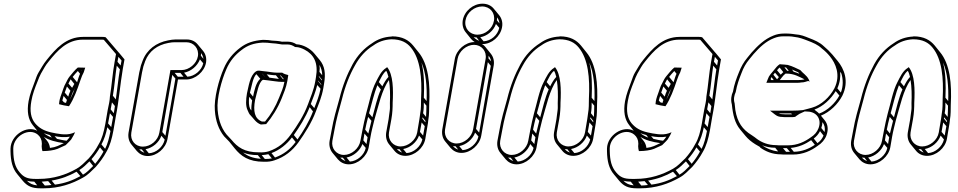

<svg xmlns="http://www.w3.org/2000/svg" viewBox="-20 -769 5192 1041"><path d="M564 -173 551 -97C543 -54 533 -16 515 13C500 42 480 69 461 90C438 112 420 132 395 146C338 178 272 201 190 201H171C129 201 109 192 87 166C61 136 53 100 52 49V34C54 -31 137 -79 185 -39C199 -27 207 -11 207 10L206 24C206 34 208 43 210 50H217C239 50 273 46 292 38C306 32 322 24 336 18C344 11 351 2 358 -4L366 -13C371 -21 375 -28 380 -37L387 -52L371 -46C337 -34 290 -44 258 -51C217 -60 191 -76 170 -101C148 -128 140 -166 150 -221C156 -257 170 -294 183 -326C189 -343 196 -358 202 -370C219 -398 224 -412 245 -437C290 -493 343 -554 429 -554H531C535 -554 539 -554 543 -553L609 -476L601 -431C590 -371 586 -305 576 -246C575 -221 570 -203 564 -173ZM354 -193C380 -231 400 -286 416 -334C422 -352 428 -366 434 -377L435 -380L442 -402L402 -403C386 -390 369 -368 358 -355C348 -343 343 -330 336 -317C327 -303 320 -277 316 -267C312 -257 304 -234 302 -221L300 -204C317 -199 335 -196 354 -193ZM218 -27C245 -9 283 1 326 7C300 19 285 29 251 33C249 18 244 5 235 -6ZM362 -277C357 -268 353 -255 350 -245L331 -267C334 -276 339 -290 343 -300ZM371 -293 351 -316C356 -325 359 -332 363 -339L383 -314C378 -306 375 -300 371 -293ZM343 -227C341 -223 340 -217 338 -211C334 -212 331 -213 327 -214L318 -224C320 -231 322 -240 325 -249ZM227 12 222 5V4C224 6 225 9 227 12ZM261 -23C244 -29 230 -37 218 -47C228 -43 238 -40 250 -37ZM289 -16 276 -31C301 -26 330 -23 359 -28C354 -20 348 -13 341 -6C322 -8 304 -13 289 -16ZM630 -393C621 -340 616 -283 608 -230L592 -250C601 -302 605 -360 613 -413ZM634 -414 617 -434 622 -461 639 -441ZM603 -194C601 -183 600 -170 597 -155L580 -176C583 -190 585 -203 587 -214ZM593 -135 583 -80 566 -100 576 -155ZM579 -59C572 -22 564 11 550 38L530 14C545 -13 555 -44 562 -79ZM541 53C528 77 512 100 496 119L476 94C493 75 509 53 522 30ZM485 131C466 150 451 166 430 178L410 153C431 140 448 123 465 106ZM416 186C374 209 332 225 278 232L260 210C313 201 354 185 395 162ZM259 234C246 235 237 237 223 237L206 216C217 215 226 214 241 213ZM182 236C157 234 141 226 126 211C137 214 151 216 166 216ZM646 -396 655 -447 626 -482 624 -484 553 -567C547 -569 540 -569 533 -569H431C338 -569 282 -504 234 -445C212 -418 205 -401 189 -376C181 -363 175 -345 169 -328C157 -296 142 -259 135 -221C125 -164 133 -121 158 -90L182 -60C124 -91 39 -36 37 36V51C38 104 47 144 75 177L104 212C128 240 153 252 198 252H217C302 252 372 227 430 194C458 179 478 156 500 135C521 111 541 84 557 54C576 22 587 -18 595 -62L608 -138C625 -222 631 -309 646 -396ZM398 -323 374 -352C382 -362 392 -374 402 -384L414 -369C408 -357 403 -339 398 -323ZM420 -388H422L421 -386ZM388 -295C380 -272 369 -248 359 -228C364 -239 373 -267 378 -275C383 -281 385 -290 388 -295Z M891 -550C828 -538 776 -501 753 -439L744 -414C741 -403 738 -391 735 -376L677 -50C673 -25 679 -2 693 15L722 50C736 66 756 77 781 77C831 77 879 35 888 -15L945 -338H990C1039 -338 1088 -380 1097 -429C1101 -454 1095 -476 1081 -493L1052 -528C1038 -545 1018 -555 993 -555H931C920 -555 906 -553 891 -550ZM692 -50 750 -376C755 -403 759 -416 767 -437C788 -492 833 -525 892 -536C906 -539 918 -540 928 -540H990C1031 -540 1060 -505 1053 -464C1046 -423 1005 -389 964 -389H904L844 -50C837 -8 797 26 755 26C713 26 685 -8 692 -50ZM1082 -426C1074 -388 1035 -355 996 -353L978 -375C1016 -382 1050 -411 1064 -447ZM1083 -450 1069 -467C1070 -472 1070 -476 1070 -481C1077 -472 1081 -462 1083 -450ZM975 -353H944L927 -374H958ZM931 -343 877 -33 860 -53 914 -363ZM873 -12C864 28 827 60 787 62L769 40C807 33 842 4 855 -33ZM763 59C751 55 742 49 735 40C740 41 744 41 749 41Z M1407 -553H1406C1355 -549 1317 -537 1282 -510C1245 -482 1213 -445 1193 -397C1167 -338 1139 -236 1145 -169C1149 -113 1166 -66 1195 -30C1203 -21 1215 -10 1223 -1L1252 35C1286 77 1327 108 1410 108C1432 109 1452 106 1469 100C1523 82 1565 49 1598 3C1632 -45 1670 -104 1693 -166C1707 -203 1725 -244 1733 -291L1737 -315C1747 -373 1740 -411 1714 -443L1685 -478C1673 -493 1657 -505 1640 -514C1626 -521 1609 -528 1587 -529C1575 -537 1559 -543 1542 -543H1512C1512 -543 1510 -542 1508 -543C1493 -547 1471 -548 1454 -549C1440 -551 1430 -553 1407 -553ZM1580 -514H1582C1601 -514 1617 -507 1631 -500C1681 -474 1707 -429 1693 -350L1689 -326C1681 -281 1664 -242 1650 -204C1628 -144 1591 -87 1557 -40C1526 3 1488 34 1438 51C1423 56 1405 58 1384 57C1305 57 1268 29 1235 -11L1221 -26C1185 -61 1165 -111 1160 -173C1154 -236 1182 -336 1207 -393C1226 -438 1255 -472 1290 -498C1322 -523 1355 -535 1404 -538C1425 -538 1434 -537 1450 -535C1467 -534 1486 -532 1502 -529C1504 -529 1507 -528 1509 -528H1539C1555 -528 1568 -522 1580 -514ZM1510 -375H1482C1459 -375 1434 -381 1409 -383C1399 -384 1391 -385 1385 -386H1383C1376 -386 1373 -385 1368 -382C1334 -359 1328 -298 1319 -263C1313 -227 1311 -194 1323 -170C1327 -161 1331 -150 1339 -143C1355 -127 1367 -104 1394 -94H1396L1421 -96H1423C1456 -135 1486 -183 1507 -235C1519 -266 1531 -292 1538 -330L1543 -362C1530 -365 1520 -368 1510 -375ZM1363 -227C1374 -267 1382 -322 1405 -336H1410C1417 -335 1425 -334 1435 -333C1458 -331 1484 -325 1509 -325H1522C1516 -292 1505 -269 1493 -239C1474 -191 1449 -148 1417 -110H1400C1360 -126 1352 -166 1363 -227ZM1519 -340H1514L1498 -360H1502ZM1492 -341C1475 -343 1458 -346 1441 -348L1426 -366C1442 -364 1459 -361 1476 -361ZM1418 -350 1417 -351 1402 -369H1403ZM1347 -225C1344 -206 1342 -187 1343 -170L1336 -179C1329 -195 1328 -217 1331 -244ZM1352 -245 1335 -266C1345 -302 1351 -349 1370 -367L1391 -342C1367 -320 1359 -278 1352 -245ZM1726 -337C1726 -336 1725 -334 1725 -333L1709 -353V-357ZM1727 -361 1712 -379C1714 -393 1714 -405 1712 -417C1721 -401 1727 -383 1727 -361ZM1722 -312 1721 -309 1705 -329V-332ZM1718 -288C1711 -250 1697 -216 1684 -183L1665 -205C1677 -237 1691 -270 1700 -308ZM1677 -165C1656 -110 1624 -57 1593 -13L1573 -37C1604 -81 1637 -133 1659 -188ZM1583 1C1554 40 1517 69 1471 85L1452 61C1497 44 1534 14 1563 -24ZM1454 90C1443 92 1430 93 1416 93L1399 72C1412 71 1424 70 1435 67ZM1394 92C1350 89 1322 77 1298 58C1320 67 1345 72 1378 72Z M1782 -5 1793 -63C1803 -121 1818 -173 1834 -231C1852 -304 1875 -362 1905 -415C1930 -461 1964 -498 2005 -523C2031 -542 2063 -554 2102 -556C2155 -556 2186 -538 2208 -511C2259 -449 2269 -347 2263 -234C2262 -204 2264 -185 2258 -152C2256 -141 2256 -132 2254 -123L2242 -51C2235 -9 2193 25 2152 25C2111 25 2082 -10 2089 -51L2102 -123C2108 -156 2109 -186 2109 -212C2113 -283 2112 -365 2079 -405L2074 -401C2046 -384 2032 -351 2018 -324C1994 -280 1980 -204 1965 -153C1958 -127 1950 -89 1945 -63L1934 -5C1927 36 1886 71 1845 71C1804 71 1775 36 1782 -5ZM2292 -196C2291 -173 2292 -157 2290 -135L2274 -155C2278 -178 2278 -195 2278 -213ZM2293 -221 2278 -239C2281 -307 2280 -374 2265 -430C2289 -376 2296 -300 2293 -221ZM2287 -113C2287 -111 2286 -108 2286 -106L2270 -126C2270 -128 2271 -131 2271 -133ZM2283 -85 2274 -34 2257 -54 2266 -105ZM2270 -13C2261 26 2223 59 2184 61L2166 39C2204 32 2239 3 2252 -34ZM2160 58C2149 54 2139 48 2132 39C2136 40 2141 40 2146 40ZM2045 -284C2026 -242 2012 -182 1999 -133L1981 -155C1994 -202 2009 -265 2026 -307ZM2053 -301 2034 -324C2047 -349 2056 -371 2074 -385C2079 -377 2083 -364 2086 -352C2072 -337 2062 -319 2053 -301ZM1994 -114C1989 -94 1982 -67 1977 -45L1960 -66C1964 -86 1970 -113 1976 -135ZM1973 -25C1971 -13 1969 0 1967 12L1950 -8L1956 -45ZM1963 33C1955 72 1916 105 1877 107L1859 85C1897 78 1932 48 1945 12ZM1853 104C1842 100 1832 94 1825 85C1829 86 1834 86 1839 86ZM2087 -123 2074 -51C2070 -26 2076 -3 2090 14L2119 49C2132 65 2153 76 2178 76C2228 76 2277 34 2286 -16L2298 -88C2300 -97 2301 -106 2302 -117C2308 -152 2306 -172 2307 -201C2313 -315 2303 -421 2249 -486L2220 -522C2196 -551 2162 -572 2105 -572L2104 -571C2062 -569 2027 -556 1998 -535C1954 -507 1919 -470 1892 -421C1862 -366 1838 -306 1820 -233C1804 -176 1788 -122 1778 -63L1767 -5C1763 20 1769 43 1783 60L1812 95C1826 111 1846 122 1871 122C1921 122 1970 79 1979 30L1989 -28C1993 -53 2003 -91 2009 -116C2032 -194 2050 -282 2089 -335C2095 -298 2096 -253 2094 -210C2094 -193 2095 -182 2093 -169C2091 -158 2089 -135 2087 -123Z M2489 -659C2485 -634 2491 -611 2505 -594L2534 -558C2540 -551 2547 -545 2555 -540C2554 -540 2554 -541 2553 -541C2503 -541 2455 -499 2446 -450L2378 -67C2374 -42 2380 -19 2394 -2L2423 33C2437 49 2457 60 2482 60C2532 60 2580 17 2589 -32L2657 -415C2661 -440 2654 -462 2641 -478L2612 -514C2607 -521 2601 -526 2593 -530H2596C2646 -530 2693 -571 2702 -621C2707 -647 2700 -670 2686 -687L2657 -722C2643 -739 2622 -749 2596 -749C2546 -749 2498 -710 2489 -659ZM2613 -450 2545 -67C2538 -26 2497 9 2456 9C2415 9 2386 -26 2393 -67L2461 -450C2468 -491 2509 -526 2550 -526C2591 -526 2620 -491 2613 -450ZM2641 -412 2578 -50 2561 -70 2625 -432ZM2643 -436 2628 -453C2629 -458 2629 -462 2629 -467C2636 -458 2641 -448 2643 -436ZM2574 -29C2566 10 2527 43 2488 45L2470 23C2508 16 2543 -14 2556 -50ZM2464 42C2453 38 2443 32 2436 23C2440 24 2445 24 2450 24ZM2687 -618C2678 -578 2642 -547 2602 -545L2584 -567C2622 -574 2656 -602 2669 -639ZM2688 -642 2674 -659C2675 -665 2675 -670 2675 -675C2682 -666 2687 -655 2688 -642ZM2578 -548C2566 -552 2556 -559 2548 -568C2553 -567 2558 -566 2564 -566ZM2658 -656C2651 -614 2611 -581 2569 -581C2526 -581 2496 -616 2504 -659C2511 -701 2552 -734 2594 -734C2637 -734 2666 -699 2658 -656Z M2692 -5 2703 -63C2713 -121 2728 -173 2744 -231C2762 -304 2785 -362 2815 -415C2840 -461 2874 -498 2915 -523C2941 -542 2973 -554 3012 -556C3065 -556 3096 -538 3118 -511C3169 -449 3179 -347 3173 -234C3172 -204 3174 -185 3168 -152C3166 -141 3166 -132 3164 -123L3152 -51C3145 -9 3103 25 3062 25C3021 25 2992 -10 2999 -51L3012 -123C3018 -156 3019 -186 3019 -212C3023 -283 3022 -365 2989 -405L2984 -401C2956 -384 2942 -351 2928 -324C2904 -280 2890 -204 2875 -153C2868 -127 2860 -89 2855 -63L2844 -5C2837 36 2796 71 2755 71C2714 71 2685 36 2692 -5ZM3202 -196C3201 -173 3202 -157 3200 -135L3184 -155C3188 -178 3188 -195 3188 -213ZM3203 -221 3188 -239C3191 -307 3190 -374 3175 -430C3199 -376 3206 -300 3203 -221ZM3197 -113C3197 -111 3196 -108 3196 -106L3180 -126C3180 -128 3181 -131 3181 -133ZM3193 -85 3184 -34 3167 -54 3176 -105ZM3180 -13C3171 26 3133 59 3094 61L3076 39C3114 32 3149 3 3162 -34ZM3070 58C3059 54 3049 48 3042 39C3046 40 3051 40 3056 40ZM2955 -284C2936 -242 2922 -182 2909 -133L2891 -155C2904 -202 2919 -265 2936 -307ZM2963 -301 2944 -324C2957 -349 2966 -371 2984 -385C2989 -377 2993 -364 2996 -352C2982 -337 2972 -319 2963 -301ZM2904 -114C2899 -94 2892 -67 2887 -45L2870 -66C2874 -86 2880 -113 2886 -135ZM2883 -25C2881 -13 2879 0 2877 12L2860 -8L2866 -45ZM2873 33C2865 72 2826 105 2787 107L2769 85C2807 78 2842 48 2855 12ZM2763 104C2752 100 2742 94 2735 85C2739 86 2744 86 2749 86ZM2997 -123 2984 -51C2980 -26 2986 -3 3000 14L3029 49C3042 65 3063 76 3088 76C3138 76 3187 34 3196 -16L3208 -88C3210 -97 3211 -106 3212 -117C3218 -152 3216 -172 3217 -201C3223 -315 3213 -421 3159 -486L3130 -522C3106 -551 3072 -572 3015 -572L3014 -571C2972 -569 2937 -556 2908 -535C2864 -507 2829 -470 2802 -421C2772 -366 2748 -306 2730 -233C2714 -176 2698 -122 2688 -63L2677 -5C2673 20 2679 43 2693 60L2722 95C2736 111 2756 122 2781 122C2831 122 2880 79 2889 30L2899 -28C2903 -53 2913 -91 2919 -116C2942 -194 2960 -282 2999 -335C3005 -298 3006 -253 3004 -210C3004 -193 3005 -182 3003 -169C3001 -158 2999 -135 2997 -123Z M3798 -173 3785 -97C3777 -54 3767 -16 3749 13C3734 42 3714 69 3695 90C3672 112 3654 132 3629 146C3572 178 3506 201 3424 201H3405C3363 201 3343 192 3321 166C3295 136 3287 100 3286 49V34C3288 -31 3371 -79 3419 -39C3433 -27 3441 -11 3441 10L3440 24C3440 34 3442 43 3444 50H3451C3473 50 3507 46 3526 38C3540 32 3556 24 3570 18C3578 11 3585 2 3592 -4L3600 -13C3605 -21 3609 -28 3614 -37L3621 -52L3605 -46C3571 -34 3524 -44 3492 -51C3451 -60 3425 -76 3404 -101C3382 -128 3374 -166 3384 -221C3390 -257 3404 -294 3417 -326C3423 -343 3430 -358 3436 -370C3453 -398 3458 -412 3479 -437C3524 -493 3577 -554 3663 -554H3765C3769 -554 3773 -554 3777 -553L3843 -476L3835 -431C3824 -371 3820 -305 3810 -246C3809 -221 3804 -203 3798 -173ZM3588 -193C3614 -231 3634 -286 3650 -334C3656 -352 3662 -366 3668 -377L3669 -380L3676 -402L3636 -403C3620 -390 3603 -368 3592 -355C3582 -343 3577 -330 3570 -317C3561 -303 3554 -277 3550 -267C3546 -257 3538 -234 3536 -221L3534 -204C3551 -199 3569 -196 3588 -193ZM3452 -27C3479 -9 3517 1 3560 7C3534 19 3519 29 3485 33C3483 18 3478 5 3469 -6ZM3596 -277C3591 -268 3587 -255 3584 -245L3565 -267C3568 -276 3573 -290 3577 -300ZM3605 -293 3585 -316C3590 -325 3593 -332 3597 -339L3617 -314C3612 -306 3609 -300 3605 -293ZM3577 -227C3575 -223 3574 -217 3572 -211C3568 -212 3565 -213 3561 -214L3552 -224C3554 -231 3556 -240 3559 -249ZM3461 12 3456 5V4C3458 6 3459 9 3461 12ZM3495 -23C3478 -29 3464 -37 3452 -47C3462 -43 3472 -40 3484 -37ZM3523 -16 3510 -31C3535 -26 3564 -23 3593 -28C3588 -20 3582 -13 3575 -6C3556 -8 3538 -13 3523 -16ZM3864 -393C3855 -340 3850 -283 3842 -230L3826 -250C3835 -302 3839 -360 3847 -413ZM3868 -414 3851 -434 3856 -461 3873 -441ZM3837 -194C3835 -183 3834 -170 3831 -155L3814 -176C3817 -190 3819 -203 3821 -214ZM3827 -135 3817 -80 3800 -100 3810 -155ZM3813 -59C3806 -22 3798 11 3784 38L3764 14C3779 -13 3789 -44 3796 -79ZM3775 53C3762 77 3746 100 3730 119L3710 94C3727 75 3743 53 3756 30ZM3719 131C3700 150 3685 166 3664 178L3644 153C3665 140 3682 123 3699 106ZM3650 186C3608 209 3566 225 3512 232L3494 210C3547 201 3588 185 3629 162ZM3493 234C3480 235 3471 237 3457 237L3440 216C3451 215 3460 214 3475 213ZM3416 236C3391 234 3375 226 3360 211C3371 214 3385 216 3400 216ZM3880 -396 3889 -447 3860 -482 3858 -484 3787 -567C3781 -569 3774 -569 3767 -569H3665C3572 -569 3516 -504 3468 -445C3446 -418 3439 -401 3423 -376C3415 -363 3409 -345 3403 -328C3391 -296 3376 -259 3369 -221C3359 -164 3367 -121 3392 -90L3416 -60C3358 -91 3273 -36 3271 36V51C3272 104 3281 144 3309 177L3338 212C3362 240 3387 252 3432 252H3451C3536 252 3606 227 3664 194C3692 179 3712 156 3734 135C3755 111 3775 84 3791 54C3810 22 3821 -18 3829 -62L3842 -138C3859 -222 3865 -309 3880 -396ZM3632 -323 3608 -352C3616 -362 3626 -374 3636 -384L3648 -369C3642 -357 3637 -339 3632 -323ZM3654 -388H3656L3655 -386ZM3622 -295C3614 -272 3603 -248 3593 -228C3598 -239 3607 -267 3612 -275C3617 -281 3619 -290 3622 -295Z M4250 -417C4237 -418 4228 -420 4216 -420L4208 -421C4196 -414 4185 -400 4178 -391L4158 -367C4150 -357 4147 -351 4143 -340L4135 -320H4303C4311 -320 4319 -321 4325 -322C4341 -322 4350 -327 4362 -330L4371 -326L4367 -331L4368 -332L4364 -340C4354 -360 4333 -372 4319 -389C4299 -398 4277 -410 4254 -416C4250 -418 4250 -417 4250 -417ZM4099 27 4103 32C4130 51 4166 68 4215 68C4224 69 4230 69 4236 69H4278C4334 69 4378 48 4413 22C4435 8 4452 -11 4461 -35C4473 -68 4468 -96 4452 -116L4431 -142C4480 -162 4523 -204 4547 -250C4586 -330 4555 -398 4522 -438L4493 -473C4479 -489 4464 -504 4447 -518C4424 -540 4397 -551 4366 -563C4343 -572 4324 -581 4291 -583L4277 -585C4268 -586 4259 -587 4249 -587H4229C4211 -587 4192 -584 4173 -576C4125 -557 4088 -521 4055 -484L4032 -456C4012 -432 3998 -407 3986 -376C3973 -344 3961 -312 3954 -272C3945 -253 3941 -228 3948 -203C3954 -144 3965 -101 3993 -67L4022 -32C4036 -15 4054 0 4075 13ZM4342 -339C4337 -338 4332 -336 4327 -336C4320 -335 4313 -335 4305 -335H4208L4218 -348C4223 -355 4233 -366 4239 -370H4240H4243C4286 -370 4312 -353 4342 -339ZM4203 -351 4193 -339 4173 -364 4182 -375ZM4213 -364 4193 -388C4197 -393 4202 -399 4207 -403L4227 -378C4222 -373 4217 -369 4213 -364ZM4445 -34C4438 -17 4427 -3 4412 7L4392 -18C4406 -28 4418 -42 4426 -58ZM4451 -53 4433 -75C4437 -86 4439 -97 4439 -107C4450 -93 4455 -75 4451 -53ZM4398 16C4367 37 4331 53 4284 54L4267 33C4312 29 4347 12 4378 -9ZM4263 54H4242L4225 34H4246ZM4199 52C4164 48 4135 35 4114 20L4113 19C4133 27 4156 32 4183 32ZM4542 -370C4551 -340 4553 -303 4539 -267L4520 -290C4534 -321 4538 -352 4535 -380ZM4396 -175C4443 -192 4485 -232 4511 -275L4531 -251C4508 -209 4466 -169 4421 -153C4414 -162 4403 -167 4396 -175ZM4189 18C4144 18 4110 3 4085 -15C4081 -18 4076 -22 4072 -25L4056 -36C4005 -67 3978 -106 3967 -172C3966 -186 3964 -195 3963 -209C3956 -231 3961 -253 3969 -270C3976 -310 3987 -339 4000 -372C4011 -402 4024 -425 4043 -448L4066 -476C4098 -512 4132 -545 4176 -562C4193 -569 4210 -572 4226 -572H4246C4255 -572 4264 -572 4273 -571L4286 -569C4315 -566 4334 -558 4358 -549C4389 -537 4414 -527 4436 -506C4453 -493 4467 -479 4480 -463C4510 -426 4540 -363 4504 -290C4479 -243 4433 -199 4382 -185C4375 -183 4368 -181 4360 -179L4333 -172C4315 -170 4297 -169 4276 -169H4155L4173 -155C4185 -146 4195 -135 4220 -135C4227 -134 4233 -134 4237 -134H4278C4283 -134 4288 -135 4293 -136L4294 -138C4302 -143 4309 -148 4315 -152L4343 -165L4359 -164C4406 -163 4437 -124 4418 -74C4410 -53 4396 -37 4377 -25C4344 -1 4304 19 4252 19H4210C4205 19 4197 19 4189 18ZM4291 -153V-154H4293ZM4224 -150H4223C4214 -150 4209 -151 4203 -154H4270L4274 -149H4239C4236 -149 4231 -149 4224 -150ZM4274 -392C4286 -387 4296 -382 4308 -377L4314 -369C4304 -373 4292 -378 4283 -380ZM4162 -335 4158 -340C4160 -344 4162 -348 4163 -351L4175 -335ZM4233 -404C4236 -404 4240 -403 4242 -403L4257 -385H4248Z M4610 -5 4621 -63C4631 -121 4646 -173 4662 -231C4680 -304 4703 -362 4733 -415C4758 -461 4792 -498 4833 -523C4859 -542 4891 -554 4930 -556C4983 -556 5014 -538 5036 -511C5087 -449 5097 -347 5091 -234C5090 -204 5092 -185 5086 -152C5084 -141 5084 -132 5082 -123L5070 -51C5063 -9 5021 25 4980 25C4939 25 4910 -10 4917 -51L4930 -123C4936 -156 4937 -186 4937 -212C4941 -283 4940 -365 4907 -405L4902 -401C4874 -384 4860 -351 4846 -324C4822 -280 4808 -204 4793 -153C4786 -127 4778 -89 4773 -63L4762 -5C4755 36 4714 71 4673 71C4632 71 4603 36 4610 -5ZM5120 -196C5119 -173 5120 -157 5118 -135L5102 -155C5106 -178 5106 -195 5106 -213ZM5121 -221 5106 -239C5109 -307 5108 -374 5093 -430C5117 -376 5124 -300 5121 -221ZM5115 -113C5115 -111 5114 -108 5114 -106L5098 -126C5098 -128 5099 -131 5099 -133ZM5111 -85 5102 -34 5085 -54 5094 -105ZM5098 -13C5089 26 5051 59 5012 61L4994 39C5032 32 5067 3 5080 -34ZM4988 58C4977 54 4967 48 4960 39C4964 40 4969 40 4974 40ZM4873 -284C4854 -242 4840 -182 4827 -133L4809 -155C4822 -202 4837 -265 4854 -307ZM4881 -301 4862 -324C4875 -349 4884 -371 4902 -385C4907 -377 4911 -364 4914 -352C4900 -337 4890 -319 4881 -301ZM4822 -114C4817 -94 4810 -67 4805 -45L4788 -66C4792 -86 4798 -113 4804 -135ZM4801 -25C4799 -13 4797 0 4795 12L4778 -8L4784 -45ZM4791 33C4783 72 4744 105 4705 107L4687 85C4725 78 4760 48 4773 12ZM4681 104C4670 100 4660 94 4653 85C4657 86 4662 86 4667 86ZM4915 -123 4902 -51C4898 -26 4904 -3 4918 14L4947 49C4960 65 4981 76 5006 76C5056 76 5105 34 5114 -16L5126 -88C5128 -97 5129 -106 5130 -117C5136 -152 5134 -172 5135 -201C5141 -315 5131 -421 5077 -486L5048 -522C5024 -551 4990 -572 4933 -572L4932 -571C4890 -569 4855 -556 4826 -535C4782 -507 4747 -470 4720 -421C4690 -366 4666 -306 4648 -233C4632 -176 4616 -122 4606 -63L4595 -5C4591 20 4597 43 4611 60L4640 95C4654 111 4674 122 4699 122C4749 122 4798 79 4807 30L4817 -28C4821 -53 4831 -91 4837 -116C4860 -194 4878 -282 4917 -335C4923 -298 4924 -253 4922 -210C4922 -193 4923 -182 4921 -169C4919 -158 4917 -135 4915 -123Z"/></svg>

Font: Blanket
Style: Ugh
Weight: 900
Foundry: Cannot Into Space Fonts
Version: Version 0.9